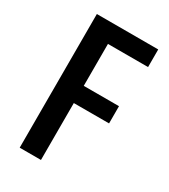

<svg xmlns="http://www.w3.org/2000/svg" viewBox="-166 -740 722 821"><g transform="rotate(30 194.5 -330.0)"><path d="M66 0V-660H369V-573H171V-366H345V-281H171V0Z"/></g></svg>

Font: Bricolage Grotesque 12pt Condensed Medium
Style: Regular
Weight: 500
Width: 3
Designer: Mathieu Triay
Foundry: Atelier Triay
Version: Version 1.001; ttfautohint (v1.8.4.7-5d5b);gftools[0.9.33.de